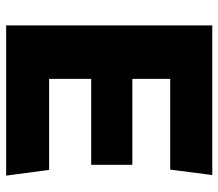

<svg xmlns="http://www.w3.org/2000/svg" viewBox="-64 -662 726 639"><g transform="rotate(90 299.5 -343.0)"><path d="M563 -686 545 -546H243V-420H529V-283H243V-143H546L565 0H65V-686Z"/></g></svg>

Font: Chivo ExtraBold
Style: Regular
Weight: 800
Designer: Hector Gatti
Foundry: Omnibus-Type
Version: Version 1.007